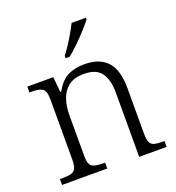

<svg xmlns="http://www.w3.org/2000/svg" viewBox="-138 -877 907 987"><g transform="rotate(-20 316.0 -383.0)"><path d="M33 0V-32H47Q76 -32 93.5 -36.5Q111 -41 119 -56.5Q127 -72 127 -105V-433Q127 -481 109 -492.5Q91 -504 53 -504H38V-536H180L188 -452H193Q223 -507 262 -525.5Q301 -544 353 -544Q435 -544 477 -498Q519 -452 519 -353V-105Q519 -72 526 -56.5Q533 -41 549.5 -36.5Q566 -32 595 -32H605V0H455V-354Q455 -420 428 -459Q401 -498 333 -498Q278 -498 247.5 -473.5Q217 -449 204 -409.5Q191 -370 191 -326V-102Q191 -54 209 -43Q227 -32 270 -32H280V0ZM273 -619Q288 -638 305 -664Q322 -690 337.5 -717Q353 -744 364 -766H442V-756Q429 -739 403 -710Q377 -681 347.5 -652.5Q318 -624 295 -606H273Z"/></g></svg>

Font: Noto Serif Sinhala Light
Style: Regular
Weight: 300
Designer: Jelle Bosma - Monotype Design Team
Foundry: Monotype Imaging Inc.
Version: Version 2.007; ttfautohint (v1.8.4.7-5d5b)